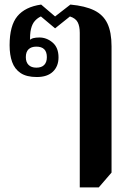

<svg xmlns="http://www.w3.org/2000/svg" viewBox="-20 -580 581 840"><path d="M329 240V-436Q329 -465 320 -482.5Q311 -500 286 -508L221 -456L159 -508Q145 -502 133 -489Q121 -476 115.5 -453Q110 -430 112 -394L102 -396Q113 -410 125 -413Q137 -416 152 -416Q184 -416 210 -394Q236 -372 236 -329Q236 -290 211.5 -266.5Q187 -243 141 -243Q96 -243 70 -260.5Q44 -278 33 -309Q22 -340 22 -382Q22 -468 56 -509Q90 -550 160 -560L221 -508L288 -560Q353 -554 392.5 -534.5Q432 -515 450 -477Q468 -439 468 -377V175L412 240ZM139 -284Q162 -284 173.5 -296Q185 -308 185 -330Q185 -353 173.5 -364.5Q162 -376 139 -376Q117 -376 105 -364.5Q93 -353 93 -330Q93 -308 105 -296Q117 -284 139 -284Z"/></svg>

Font: Noto Serif Thai
Style: Regular
Weight: 400
Designer: Monotype Design Team
Foundry: Monotype Imaging Inc.
Version: Version 2.001